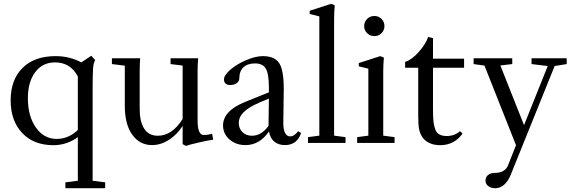

<svg xmlns="http://www.w3.org/2000/svg" viewBox="-20 -746 2986 1002"><path d="M321.3 236.3V205.6L386.2 197.3V-30.3Q328.1 11.7 258.8 11.7Q155.8 11.7 95.7 -52Q35.6 -115.7 35.6 -222.2Q35.6 -330.1 97.7 -391.6Q159.7 -453.1 270 -453.1Q343.3 -453.1 404.3 -420.4L456.5 -455.1L477.1 -432.1Q468.3 -421.9 465.8 -389.4Q463.4 -356.9 463.4 -282.7V197.3L528.8 205.6V236.3ZM274.9 -21Q338.4 -21 386.2 -67.9V-346.7Q347.7 -420.4 267.1 -420.4Q201.7 -420.4 163.6 -369.1Q125.5 -317.9 125.5 -233.4Q125.5 -139.6 167.5 -80.3Q209.5 -21 274.9 -21Z M773.4 11.2Q709.5 11.2 670.4 -42.7Q631.3 -96.7 631.3 -194.3V-403.3L564 -411.6V-441.9H711.4Q709 -407.7 709 -377V-176.3Q709 -111.8 732.4 -74.7Q755.9 -37.6 803.7 -37.6Q877.9 -37.6 933.1 -125V-403.8L870.1 -411.6V-441.9H1014.2Q1011.2 -409.2 1011.2 -377V-116.7Q1011.2 -41.5 1043.5 -41.5Q1064.9 -41.5 1086.9 -47.9L1092.8 -17.1Q1069.3 -14.2 1016.8 -2.2Q964.4 9.8 950.7 15.6L933.1 6.3V-88.9Q902.8 -42 860.6 -15.4Q818.4 11.2 773.4 11.2Z M1261.2 11.2Q1211.4 11.2 1177.7 -18.3Q1144 -47.9 1144 -91.3Q1144 -167.5 1258.8 -213.9L1383.3 -264.2V-289.6Q1383.3 -360.4 1367.4 -387.7Q1351.6 -415 1310.5 -415Q1272 -415 1250.5 -394.8Q1229 -374.5 1229 -337.9Q1229 -322.3 1215.6 -312.3Q1202.1 -302.2 1181.2 -302.2Q1166 -302.2 1157.5 -309.8Q1148.9 -317.4 1148.9 -331.1Q1148.9 -354 1183.1 -383.1Q1217.3 -412.1 1265.6 -432.6Q1314 -453.1 1351.6 -453.1Q1413.6 -453.1 1437.3 -416.3Q1460.9 -379.4 1460.9 -282.2Q1460.9 -251.5 1458.5 -105Q1458 -73.2 1467 -53.7Q1476.1 -34.2 1493.7 -34.2Q1515.6 -34.2 1535.6 -61L1551.3 -51.8Q1530.3 11.2 1466.8 11.2Q1433.6 11.2 1411.6 -6.8Q1389.6 -24.9 1383.8 -60.1Q1335 11.2 1261.2 11.2ZM1226.1 -104Q1226.1 -75.2 1245.4 -56.4Q1264.6 -37.6 1294.9 -37.6Q1343.8 -37.6 1381.3 -88.9Q1382.3 -135.7 1383.3 -231.4L1334 -210.9Q1278.3 -187 1252.2 -161.1Q1226.1 -135.3 1226.1 -104Z M1587.4 0V-30.3L1646.5 -38.1V-660.6L1596.2 -672.9V-689.9L1708.5 -726.1L1727.1 -718.3Q1723.6 -681.6 1723.6 -646.5V-38.1L1783.2 -30.3V0Z M1933.6 -557.6Q1911.1 -557.6 1895.8 -572.8Q1880.4 -587.9 1880.4 -609.9Q1880.4 -631.8 1896 -647.2Q1911.6 -662.6 1933.6 -662.6Q1955.6 -662.6 1970.9 -647.5Q1986.3 -632.3 1986.3 -609.9Q1986.3 -587.9 1970.9 -572.8Q1955.6 -557.6 1933.6 -557.6ZM1843.8 0V-30.3L1902.3 -38.1V-387.7L1852.5 -399.9V-417L1964.4 -453.1L1983.4 -445.3Q1980 -407.7 1980 -373V-38.1L2039.1 -30.3V0Z M2276.9 11.7Q2244.1 11.7 2220.2 0Q2196.3 -11.7 2184.1 -30.3Q2171.9 -48.8 2167.2 -71.5Q2162.6 -94.2 2162.6 -143.6V-392.6H2094.2V-422.9Q2128.4 -433.6 2164.3 -473.6Q2200.2 -513.7 2214.8 -553.2L2239.7 -546.9V-439.9H2401.9V-392.6H2239.7V-177.7Q2239.7 -127 2242.9 -105.7Q2246.1 -84.5 2252.9 -67.4Q2265.6 -36.1 2311.5 -36.1Q2352.1 -36.1 2380.9 -61.5L2394 -48.8Q2350.6 11.7 2276.9 11.7Z M2564.5 236.3Q2543 236.3 2528.3 225.3Q2513.7 214.4 2513.7 197.3Q2513.7 178.2 2527.1 167.2Q2540.5 156.2 2565.4 156.2Q2589.8 156.2 2606.7 145.8Q2623.5 135.3 2630.4 119.1L2672.9 11.7L2508.3 -403.8L2451.7 -411.6V-441.9H2653.3V-411.6L2591.3 -404.3L2714.8 -92.8L2838.4 -401.4L2753.9 -411.6V-441.9H2937.5V-411.6L2874.5 -401.4L2646 164.6Q2631.8 200.2 2610.6 218.3Q2589.4 236.3 2564.5 236.3Z"/></svg>

Font: Elstob 10pt
Style: Regular
Weight: 400
Designer: Peter S. Baker
Version: Version 1.015